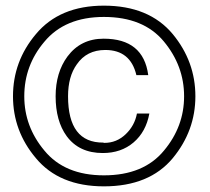

<svg xmlns="http://www.w3.org/2000/svg" viewBox="-20 -660 744 680"><path d="M348 0Q190 0 107 -100Q26 -196 26 -319Q26 -443 107 -539Q191 -640 348 -640Q508 -640 592 -539Q672 -442 672 -319Q672 -197 592 -100Q509 0 348 0ZM348 -600Q210 -600 137 -512Q66 -428 66 -319Q66 -212 137 -127Q209 -39 348 -39Q489 -39 561 -127Q632 -212 632 -319Q632 -427 560 -513.5Q488 -600 348 -600ZM344 -118Q260 -118 216 -178Q177 -232 177 -319Q177 -403 219 -460Q266 -523 347 -523Q488 -523 505 -394H463Q442 -483 353 -483Q287 -483 252 -432Q221 -389 221 -319Q221 -154 346 -155L348 -154H350Q393 -154 425 -184.5Q457 -215 465 -258H509Q497 -193 453 -155.5Q409 -118 344 -118Z"/></svg>

Font: Ode an Erik AH
Style: Regular
Weight: 400
Designer: Andreas Höfeld
Foundry: Fontgrube AH
Version: Version 2.00